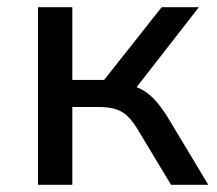

<svg xmlns="http://www.w3.org/2000/svg" viewBox="-20 -511 601 531"><path d="M85 0V-491H180V-290H268L427 -491H530L343 -251L322 -278Q351 -275 372 -263.5Q393 -252 412 -230.5Q431 -209 452 -173L556 0H453L365 -146Q350 -172 335.5 -187Q321 -202 302 -208.5Q283 -215 255 -215H180V0Z"/></svg>

Font: Nunito Sans 10pt Medium
Style: Regular
Weight: 500
Designer: Vernon Adams
Foundry: Vernon Adams
Version: Version 3.101;gftools[0.9.27]